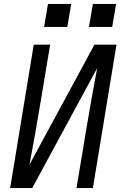

<svg xmlns="http://www.w3.org/2000/svg" viewBox="-20 -964 640 984"><path d="M32 0 153 -735H237L188 -441Q175 -361 160.5 -280.5Q146 -200 131 -120L464 -735H577L456 0H372L421 -294Q434 -374 448.5 -454.5Q463 -535 478 -615L145 0ZM436 -826 456 -944H575L555 -826ZM206 -826 226 -944H345L325 -826Z"/></svg>

Font: Iosevka SS04 Extended Oblique
Style: Regular
Weight: 400
Width: 7
Italic angle: -9°
Monospace: yes
Designer: Belleve Invis
Foundry: Belleve Invis
Version: Version 19.0.0; ttfautohint (v1.8.4)